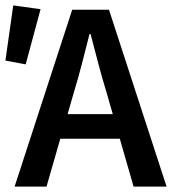

<svg xmlns="http://www.w3.org/2000/svg" viewBox="-20 -690 636 710"><path d="M253 -348 230 -268H397L374 -348Q358 -400 343.5 -455Q329 -510 315 -564H311Q297 -509 283 -454.5Q269 -400 253 -348ZM34 0 247 -654H383L596 0H474L423 -177H203L152 0ZM0 -466 29 -670 130 -656 75 -452Z"/></svg>

Font: Giro Sans Semibold
Style: Regular
Weight: 600
Designer: Paul D. Hunt
Foundry: Adobe Systems Incorporated
Version: Version 1.000;PS 1.0;hotconv 1.0.88;makeotf.lib2.5.647800